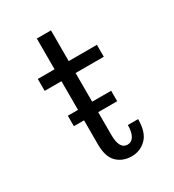

<svg xmlns="http://www.w3.org/2000/svg" viewBox="-164 -753 778 858"><g transform="rotate(-30 225.0 -324.0)"><path d="M159 -112V-236.5H106.5V-290.5H159V-438.5H72.5V-500H159V-658.5H232V-500H377.5V-438.5H232V-290.5H330V-236.5H232V-119.5Q232 -45 274 -45Q295 -45 306.5 -64.8Q318 -84.5 318 -120.5H371Q371 -52 339.5 -21.2Q308 9.5 264.5 9.5Q218.5 9.5 188.8 -19.2Q159 -48 159 -112Z"/></g></svg>

Font: Trispace Condensed Light
Style: Regular
Weight: 300
Width: 3
Designer: Tyler Finck
Foundry: Etcetera Type Company
Version: Version 1.210; ttfautohint (v1.8.3)